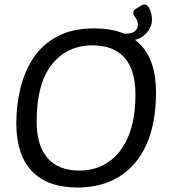

<svg xmlns="http://www.w3.org/2000/svg" viewBox="-20 -833 771 859"><path d="M402 -706Q537 -706 607.5 -634Q678 -562 678 -420Q678 -281 635 -186Q592 -91 513 -42.5Q434 6 327 6Q193 6 123 -67Q53 -140 53 -282Q53 -361 71 -436.5Q89 -512 129 -573Q169 -634 236 -670Q303 -706 402 -706ZM394 -630Q280 -630 212 -544.5Q144 -459 144 -291Q144 -182 192.5 -126Q241 -70 335 -70Q410 -70 466.5 -109Q523 -148 554.5 -224Q586 -300 586 -410Q586 -520 537 -575Q488 -630 394 -630ZM613 -809Q618 -813 625 -813Q637 -813 644.5 -802Q652 -791 656 -775.5Q660 -760 660 -746Q660 -708 628.5 -678.5Q597 -649 538 -649L503 -682H538Q570 -682 583.5 -693.5Q597 -705 597 -722Q597 -739 586.5 -753.5Q576 -768 576 -777Q576 -787 587 -793Z"/></svg>

Font: Asap VF Beta
Style: Italic
Weight: 400
Italic angle: -6°
Designer: Pablo Cosgaya
Foundry: Pablo Cosgaya
Version: Version 1.007